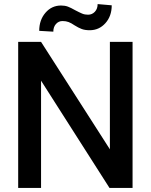

<svg xmlns="http://www.w3.org/2000/svg" viewBox="-20 -920 739 940"><path d="M419 -772Q396 -772 380 -778Q364 -784 345 -796Q329 -807 316 -812Q303 -817 286 -817Q267 -817 254 -802.5Q241 -788 241 -765L172 -769Q172 -822 202.5 -857.5Q233 -893 279 -893Q298 -893 312.5 -887.5Q327 -882 348 -870Q369 -859 382 -853.5Q395 -848 411 -848Q431 -848 444.5 -862.5Q458 -877 458 -900L527 -894Q527 -841 496 -806.5Q465 -772 419 -772ZM181 -525V0H69V-715H181L518 -189V-715H629V0H516Z"/></svg>

Font: Freesentation 6 SemiBold
Style: Regular
Weight: 600
Designer: glyphs from Roboto by Christian Robertson / Hangul glyphs from Noto Sans CJK(Source Han Sans) by Jang Soo-young and Kang
Foundry: PT&
Version: Version 2.001